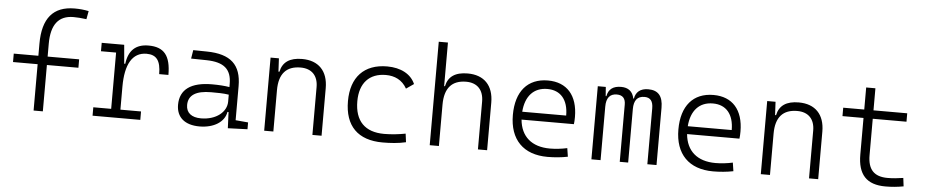

<svg xmlns="http://www.w3.org/2000/svg" viewBox="-42 -1043 6529 1354"><g transform="rotate(5 3222.5 -366.0)"><path d="M215.3 0H280.8V-328.1H503.9V-387.7H280.8V-478.5C280.8 -614.3 333 -681.2 438.5 -681.2C465.3 -681.2 492.7 -679.2 530.3 -674.3L541 -732.4C507.3 -739.3 477.5 -742.2 441.4 -742.2C290 -742.2 215.3 -653.3 215.3 -473.6V-387.7H41V-328.1H215.3Z M824.7 -222.7C824.7 -379.4 873.5 -468.3 974.6 -468.3C1044.9 -468.3 1075.2 -428.2 1075.2 -333H1140.6C1140.6 -469.7 1093.3 -527.3 982.9 -527.3C893.1 -527.3 842.3 -480 830.6 -384.8H823.2L811.5 -517.6H652.3V-458H759.3V-59.6H632.8V0H970.7V-59.6H824.7Z M1590.8 4.9 1729.5 0V-48.3L1640.6 -56.2V-297.4C1640.6 -448.7 1565.4 -518.6 1396.5 -521L1299.8 -522.5L1290 -461.9L1399.9 -460C1522 -457.5 1576.7 -412.6 1576.7 -307.1V-285.2C1543 -291 1500 -293.9 1453.6 -293.9C1304.2 -293.9 1226.6 -237.8 1226.6 -129.4C1226.6 -41 1286.1 9.8 1390.1 9.8C1491.2 9.8 1566.4 -37.1 1578.1 -109.4H1585.9ZM1576.7 -231.4V-182.6C1576.7 -108.9 1503.4 -47.9 1395.5 -47.9C1328.6 -47.9 1290.5 -78.6 1290.5 -133.3C1290.5 -203.1 1344.2 -237.8 1451.7 -237.8C1492.2 -237.8 1538.6 -237.8 1576.7 -231.4Z M2189 0H2253.9V-336.9C2253.9 -458 2187 -527.3 2070.8 -527.3C1982.9 -527.3 1933.1 -493.2 1918.5 -423.8H1911.6L1906.7 -517.6H1847.7V0H1912.6V-292.5C1912.6 -409.2 1964.4 -466.3 2065.4 -466.3C2143.1 -466.3 2189 -420.4 2189 -338.4Z M2686.5 9.8C2740.2 9.8 2797.9 6.3 2851.1 -6.3L2843.3 -66.4C2794.4 -57.1 2743.2 -51.3 2691.9 -51.3C2556.2 -51.3 2483.9 -124.5 2483.9 -264.6C2483.9 -393.6 2552.2 -466.3 2668.9 -466.3C2730.5 -466.3 2784.7 -442.4 2817.9 -382.8L2871.6 -419.9C2842.3 -488.3 2769.5 -527.3 2672.9 -527.3C2509.3 -527.3 2418 -428.7 2418 -259.8C2418 -83.5 2511.7 9.8 2686.5 9.8Z M3360.8 0H3425.8V-336.9C3425.8 -458 3358.9 -527.3 3242.7 -527.3C3154.8 -527.3 3105 -493.2 3090.3 -423.8H3084.5V-732.4H3019.5V0H3084.5V-292.5C3084.5 -410.2 3136.2 -468.3 3237.3 -468.3C3314.9 -468.3 3360.8 -421.4 3360.8 -338.4Z M3854 9.8C3900.4 9.8 3951.7 5.4 3997.1 -3.9L3987.8 -64C3948.2 -55.2 3904.3 -50.3 3865.7 -50.3C3736.8 -50.3 3659.7 -117.2 3648.9 -236.3H4019.5C4021.5 -250 4022.5 -268.1 4022.5 -287.1C4022.5 -440.4 3944.8 -527.3 3811 -527.3C3667.5 -527.3 3585 -431.2 3585 -263.7C3585 -89.4 3682.6 9.8 3854 9.8ZM3648.9 -292C3657.2 -403.3 3715.8 -467.3 3812 -467.3C3905.8 -467.3 3960 -403.8 3960 -292Z M4560.1 0H4625V-405.3C4625 -488.3 4591.3 -527.3 4520.5 -527.3C4464.8 -527.3 4433.1 -499.5 4425.3 -453.1H4420.9C4411.1 -502.9 4379.4 -527.3 4328.6 -527.3C4272 -527.3 4239.7 -502.9 4230.5 -453.1H4225.6L4220.7 -517.6H4164.1V0H4229V-378.9C4229 -440.4 4253.9 -471.2 4303.2 -471.2C4344.2 -471.2 4364.7 -449.2 4364.7 -405.3V0H4424.3V-378.9C4424.3 -440.4 4448.7 -471.2 4499 -471.2C4540.5 -471.2 4560.1 -446.8 4560.1 -395.5Z M5025.9 9.8C5072.3 9.8 5123.5 5.4 5168.9 -3.9L5159.7 -64C5120.1 -55.2 5076.2 -50.3 5037.6 -50.3C4908.7 -50.3 4831.5 -117.2 4820.8 -236.3H5191.4C5193.4 -250 5194.3 -268.1 5194.3 -287.1C5194.3 -440.4 5116.7 -527.3 4982.9 -527.3C4839.4 -527.3 4756.8 -431.2 4756.8 -263.7C4756.8 -89.4 4854.5 9.8 5025.9 9.8ZM4820.8 -292C4829.1 -403.3 4887.7 -467.3 4983.9 -467.3C5077.6 -467.3 5131.8 -403.8 5131.8 -292Z M5704.6 0H5769.5V-336.9C5769.5 -458 5702.6 -527.3 5586.4 -527.3C5498.5 -527.3 5448.7 -493.2 5434.1 -423.8H5427.2L5422.4 -517.6H5363.3V0H5428.2V-292.5C5428.2 -409.2 5480 -466.3 5581.1 -466.3C5658.7 -466.3 5704.6 -420.4 5704.6 -338.4Z M6246.1 9.8C6292 9.8 6330.6 5.9 6374 -2L6366.7 -61C6327.6 -55.2 6293.5 -51.3 6255.9 -51.3C6160.2 -51.3 6115.7 -99.1 6115.7 -200.2V-458H6354.5V-517.6H6115.7V-673.8H6050.3V-517.6H5901.4V-458H6050.3V-198.7C6050.3 -57.1 6112.8 9.8 6246.1 9.8Z"/></g></svg>

Font: Cascadia Code PL Light
Style: Regular
Weight: 300
Monospace: yes
Designer: Aaron Bell
Foundry: Saja Typeworks
Version: Version 2404.023